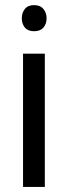

<svg xmlns="http://www.w3.org/2000/svg" viewBox="-20 -741 269 761"><path d="M164.6 -668Q164.6 -646.5 152.3 -631.8Q139.6 -617.2 115.2 -617.2Q90.8 -617.2 78.6 -631.8Q66.4 -646.5 66.4 -668.5Q66.4 -690.4 78.6 -705.6Q90.8 -720.7 115.2 -720.7Q139.6 -720.7 152.3 -705.1Q165 -689.5 164.6 -668ZM157.7 0H71.3V-528.3H157.7Z"/></svg>

Font: RobotoCondensed-Regular
Style: Regular
Weight: 400
Designer: Google
Version: Version 2.001201; 2014